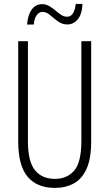

<svg xmlns="http://www.w3.org/2000/svg" viewBox="-20 -917 540 947"><path d="M429.7 -713.9V-219.2Q429.7 -134.8 407 -84.5Q384.3 -34.2 344 -12.2Q303.7 9.8 250.5 9.8Q162.6 9.8 116.2 -45.4Q69.8 -100.6 69.8 -219.2V-713.9H117.7V-221.7Q117.7 -120.1 152.6 -77.4Q187.5 -34.7 250.5 -34.7Q310.5 -34.7 345.9 -75.4Q381.3 -116.2 381.3 -222.2V-713.9ZM113.3 -795.9Q117.2 -842.8 136.2 -869.6Q155.3 -896.5 187.5 -896.5Q207 -896.5 223.1 -887Q239.3 -877.4 253.4 -865.2Q267.6 -853 281.5 -843.8Q295.4 -834.5 311 -834.5Q329.1 -834.5 339.8 -851.1Q350.6 -867.7 353.5 -897.5H386.7Q384.8 -846.7 363.5 -821.5Q342.3 -796.4 312.5 -796.4Q286.1 -796.4 265.4 -811.8Q244.6 -827.1 226.6 -842.8Q208.5 -858.4 189.5 -858.4Q173.3 -858.4 161.4 -842.8Q149.4 -827.1 146.5 -795.9Z"/></svg>

Font: Open Sans Condensed Light
Style: Regular
Weight: 300
Width: 3
Designer: Monotype Design Team
Foundry: Monotype Imaging Inc.
Version: Version 3.003; ttfautohint (v1.8.4)